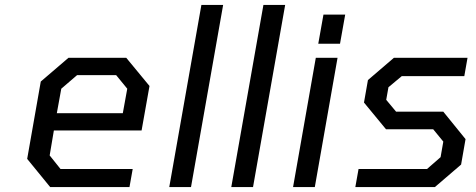

<svg xmlns="http://www.w3.org/2000/svg" viewBox="-20 -757 1927 777"><path d="M183 0 90 -114 145 -427 257 -523H491L585 -409L553 -229H198L181 -128L225 -73H517L504 0ZM210 -299H477L495 -398L450 -453H292L228 -398Z M665 0 795 -737H883L753 0Z M916 0 1046 -737H1134L1004 0Z M1268 -580 1289 -698H1377L1356 -580ZM1166 0 1258 -523H1346L1254 0Z M1418 0 1431 -73H1708L1763 -121L1774 -184L1733 -234H1542L1453 -342L1469 -433L1574 -523H1872L1859 -449H1606L1552 -404L1543 -353L1583 -305H1774L1864 -194L1846 -91L1740 0Z"/></svg>

Font: Tomorrow
Style: Italic
Weight: 400
Italic angle: -10°
Designer: Tony de Marco, Monica Rizzolli
Foundry: Just in Type
Version: Version 2.002